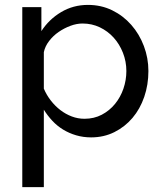

<svg xmlns="http://www.w3.org/2000/svg" viewBox="-20 -551 663 784"><path d="M352 10Q320 10 291 1.5Q262 -7 237.5 -22Q213 -37 193.5 -58Q174 -79 159 -103V213H71V-522H149V-424Q180 -472 229.5 -501.5Q279 -531 339 -531Q393 -531 438 -509Q483 -487 516 -449.5Q549 -412 567.5 -363Q586 -314 586 -261Q586 -205 569 -155.5Q552 -106 521 -69.5Q490 -33 447 -11.5Q404 10 352 10ZM325 -66Q364 -66 395.5 -82.5Q427 -99 449.5 -126.5Q472 -154 484 -189Q496 -224 496 -261Q496 -300 482 -335.5Q468 -371 444 -397.5Q420 -424 387.5 -439.5Q355 -455 317 -455Q293 -455 267.5 -445.5Q242 -436 219.5 -420.5Q197 -405 180.5 -383.5Q164 -362 159 -338V-189Q170 -163 187.5 -140.5Q205 -118 226.5 -101.5Q248 -85 273 -75.5Q298 -66 325 -66Z"/></svg>

Font: Rising Sun
Style: Regular
Weight: 400
Designer: Matt McInerney, Pablo Impallari, Rodrigo Fuenzalida (Raleway font), Stephen Hutchings (Greek), Cristiano Sobral (main ch
Foundry: The Rising Sun Project Authors
Version: Version 4.327; ttfautohint (v1.8.4.7-5d5b-dirty)